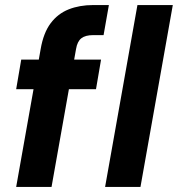

<svg xmlns="http://www.w3.org/2000/svg" viewBox="-20 -740 704 760"><path d="M44 0 141 -546Q152 -610 180.5 -648Q209 -686 252 -703Q295 -720 349 -720H411L390 -601H349Q318 -601 302 -588.5Q286 -576 281 -546L184 0ZM44 -387 64 -504H380L360 -387ZM396 0 524 -720H664L536 0Z"/></svg>

Font: DM Sans ExtraBold
Style: Italic
Weight: 800
Italic angle: -10°
Designer: Colophon Foundry, Jonny Pinhorn
Foundry: Colophon Foundry
Version: Version 4.004;gftools[0.9.30]